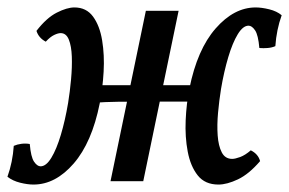

<svg xmlns="http://www.w3.org/2000/svg" viewBox="-42 -487 777 516"><path d="M545 9Q509 9 489.5 -15.5Q470 -40 462.5 -79.5Q455 -119 457 -164Q459 -209 467 -249Q488 -354 537.5 -410.5Q587 -467 645 -467Q661 -467 681.5 -462Q702 -457 715 -446Q701 -407 698 -363Q689 -359 677.5 -358Q666 -357 655 -358Q652 -393 643.5 -405.5Q635 -418 626 -418Q611 -418 597 -395Q583 -372 571.5 -333.5Q560 -295 552 -248Q547 -217 544 -184Q541 -151 543 -123Q545 -95 554 -77.5Q563 -60 582 -60Q590 -60 603.5 -65Q617 -70 632 -83Q652 -73 657 -54Q627 -19 597.5 -5Q568 9 545 9ZM48 9Q32 9 12 4Q-8 -1 -22 -12Q-8 -51 -5 -95Q4 -99 15.5 -100.5Q27 -102 38 -100Q41 -65 49.5 -52.5Q58 -40 67 -40Q82 -40 96 -63Q110 -86 121.5 -124.5Q133 -163 141 -210Q146 -241 149 -274Q152 -307 151 -335Q150 -363 143 -380.5Q136 -398 121 -398Q114 -398 103.5 -393Q93 -388 81 -375Q62 -385 56 -404Q83 -439 110.5 -453Q138 -467 158 -467Q190 -467 208 -442.5Q226 -418 232.5 -378.5Q239 -339 236.5 -294.5Q234 -250 226 -209Q205 -104 156 -47.5Q107 9 48 9ZM255 0 350 -458H438L343 0ZM212 -211 223 -258H487L479 -214Q405 -214 356.5 -214Q308 -214 274.5 -213.5Q241 -213 212 -211Z"/></svg>

Font: Vollkorn
Style: Italic
Weight: 400
Italic angle: -11°
Designer: Friedrich Althausen
Foundry: Friedrich Althausen
Version: Version 5.001